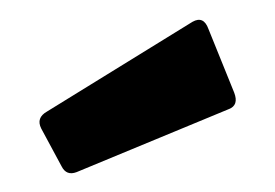

<svg xmlns="http://www.w3.org/2000/svg" viewBox="-20 -865 284 198"><path d="M59 -687.5Q48.5 -683.5 43.5 -693.5L22.5 -732.5Q17 -743.5 28.5 -750L178.5 -842.5Q190 -849 195 -835L221.5 -769.5Q226.5 -756.5 216 -752.5Z"/></svg>

Font: Jaro 24pt
Style: Regular
Weight: 400
Designer: Agyei Archer, Celine Hurka, Mirko Velimirović
Version: Version 1.000